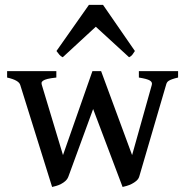

<svg xmlns="http://www.w3.org/2000/svg" viewBox="-20 -742 750 777"><path d="M700.7 -428.2Q686 -424.8 677.2 -421.6Q668.5 -418.5 663.3 -415.3Q658.2 -412.1 655.8 -408Q653.3 -403.8 651.9 -397.9L543.9 -28.8Q541 -18.1 532.2 -10.5Q523.4 -2.9 513.2 2.2Q502.9 7.3 492.7 10.3Q482.4 13.2 476.1 14.6L356.9 -300.8L257.3 -28.8Q253.4 -17.6 245.1 -10Q236.8 -2.4 226.8 2.7Q216.8 7.8 207 10.5Q197.3 13.2 190.9 14.6L62 -397.9Q56.6 -417.5 8.8 -428.2V-454.1H208V-428.2Q185.1 -425.8 172.4 -422.6Q159.7 -419.4 154.1 -415.3Q148.4 -411.1 148.2 -406.7Q147.9 -402.3 149.4 -397.9L234.9 -114.3L354 -454.1H389.2L514.6 -114.3L594.2 -397.9Q597.7 -409.2 586.7 -416Q575.7 -422.9 542 -428.2V-454.1H700.7ZM525.9 -535.6Q520 -526.4 515.4 -520.3Q510.7 -514.2 502.4 -510.3L367.7 -633.8L233.9 -510.3Q225.6 -514.2 220.5 -520.3Q215.3 -526.4 208.5 -535.6L339.8 -722.2H397Z"/></svg>

Font: Gentium Book Basic
Style: Regular
Weight: 400
Designer: J. Victor Gaultney and Annie Olsen
Foundry: SIL International
Version: Version 1.102; 2013; Maintenance release